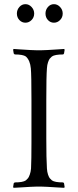

<svg xmlns="http://www.w3.org/2000/svg" viewBox="-20 -895 374 921"><path d="M61 -830.1Q61 -848.1 73 -861.6Q85 -875 102.1 -875Q118.7 -875 131.3 -861.6Q144 -848.1 144 -830.1Q144 -811.5 131.3 -798.8Q118.7 -786.1 102.1 -786.1Q85 -786.1 73 -798.8Q61 -811.5 61 -830.1ZM198.2 -830.1Q198.2 -848.1 210 -861.6Q221.7 -875 238.8 -875Q255.4 -875 268.1 -861.6Q280.8 -848.1 280.8 -830.1Q280.8 -811.5 268.1 -798.8Q255.4 -786.1 238.8 -786.1Q221.7 -786.1 210 -798.8Q198.2 -811.5 198.2 -830.1ZM288.1 -660.2 290 -655.8 287.1 -638.2 283.2 -633.8Q242.7 -633.8 229 -624Q222.2 -618.2 218.5 -613.5Q214.8 -608.9 210.4 -596.4Q206.1 -584 205.1 -566.9Q202.1 -529.8 202.1 -415V-231Q202.1 -132.8 205.1 -86.9Q206.1 -69.8 210.4 -57.4Q214.8 -44.9 218.5 -40.3Q222.2 -35.6 229 -29.8Q242.7 -20 283.2 -20L287.1 -16.1L290 2L288.1 5.9Q283.2 5.9 256.6 4.2Q230 2.4 207 1.2Q184.1 0 175.8 0H157.2Q148.9 0 126 1.2Q103 2.4 76.4 4.2Q49.8 5.9 44.9 5.9L43 2L45.9 -16.1L50.8 -20Q90.3 -20 104 -29.8Q110.8 -35.6 114.5 -40.3Q118.2 -44.9 122.8 -57.4Q127.4 -69.8 128.9 -86.9Q130.9 -127 130.9 -210.9V-414.1Q130.9 -536.1 127.9 -566.9Q124.5 -605.5 104 -624Q90.3 -633.8 50.8 -633.8L45.9 -638.2L43 -655.8L44.9 -660.2Q50.8 -659.7 76.7 -658Q102.5 -656.2 125.7 -655Q148.9 -653.8 157.2 -653.8H175.8Q184.1 -653.8 207.3 -655Q230.5 -656.2 256.3 -658Q282.2 -659.7 288.1 -660.2Z"/></svg>

Font: Quattrocento Roman
Style: Regular
Weight: 400
Designer: Pablo Impallari
Foundry: Pablo Impallari. www.impallari.com Igino Marini. www.ikern.com
Version: Version 1.000